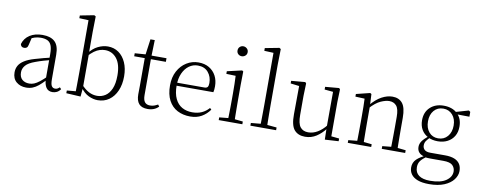

<svg xmlns="http://www.w3.org/2000/svg" viewBox="-81 -1210 4712 1881"><g transform="rotate(10 2275.5 -270.0)"><path d="M191 14Q133 14 94 -19Q55 -52 55 -114Q55 -151 71.5 -180.5Q88 -210 125.5 -234Q163 -258 225 -276Q268 -289 312.5 -300.5Q357 -312 397 -321V-297Q357 -287 315.5 -275Q274 -263 237 -249Q170 -225 143.5 -194Q117 -163 117 -125Q117 -78 144 -54Q171 -30 215 -30Q240 -30 263.5 -39.5Q287 -49 316.5 -72Q346 -95 386 -134L392 -89H373Q341 -55 313 -32Q285 -9 256 2.5Q227 14 191 14ZM453 13Q411 13 390.5 -17.5Q370 -48 368 -102V-106V-350Q368 -407 355 -437.5Q342 -468 316 -480Q290 -492 250 -492Q220 -492 190 -483Q160 -474 128 -454L164 -482L145 -402Q141 -382 131 -374Q121 -366 105 -366Q74 -366 68 -397Q85 -456 136 -489Q187 -522 263 -522Q345 -522 386 -482.5Q427 -443 427 -354V-113Q427 -61 439 -43Q451 -25 473 -25Q486 -25 496 -30Q506 -35 518 -46L533 -30Q518 -8 497.5 2.5Q477 13 453 13Z M590 0V-27L678 -35Q679 -63 679 -97Q679 -131 679.5 -165Q680 -199 680 -226V-742L588 -746V-773L727 -800L743 -791L740 -637V-426L741 -416V-82V-81L733 8ZM903 14Q859 14 812.5 -8Q766 -30 727 -85H716L727 -113Q769 -67 808 -47Q847 -27 890 -27Q934 -27 971 -50.5Q1008 -74 1030.5 -125Q1053 -176 1053 -258Q1053 -369 1008 -425.5Q963 -482 892 -482Q867 -482 840 -474Q813 -466 784.5 -445.5Q756 -425 723 -388L713 -417H723Q764 -473 814 -497.5Q864 -522 913 -522Q974 -522 1020 -489.5Q1066 -457 1092.5 -398Q1119 -339 1119 -260Q1119 -179 1092 -117Q1065 -55 1016.5 -20.5Q968 14 903 14Z M1317 -472V-508H1497V-472ZM1400 14Q1341 14 1313.5 -17.5Q1286 -49 1286 -112Q1286 -135 1286.5 -152.5Q1287 -170 1287 -196V-472H1182V-502L1307 -511L1287 -496L1310 -663H1353L1348 -493V-481V-115Q1348 -67 1365.5 -45.5Q1383 -24 1417 -24Q1440 -24 1457.5 -30Q1475 -36 1495 -47L1509 -29Q1489 -8 1462 3Q1435 14 1400 14Z M1823 14Q1752 14 1696 -15Q1640 -44 1608.5 -103.5Q1577 -163 1577 -252Q1577 -334 1609.5 -394.5Q1642 -455 1696 -488.5Q1750 -522 1814 -522Q1876 -522 1920.5 -495.5Q1965 -469 1989 -423.5Q2013 -378 2013 -320Q2013 -283 2007 -260H1607V-290H1912Q1936 -290 1944.5 -302.5Q1953 -315 1953 -341Q1953 -404 1916.5 -447.5Q1880 -491 1813 -491Q1765 -491 1726 -463Q1687 -435 1664 -383.5Q1641 -332 1641 -263Q1641 -183 1666 -131Q1691 -79 1735 -54.5Q1779 -30 1836 -30Q1889 -30 1929.5 -48Q1970 -66 2002 -102L2017 -88Q1984 -41 1936 -13.5Q1888 14 1823 14Z M2106 0V-27L2217 -38H2236L2341 -27V0ZM2194 0Q2195 -24 2196 -64.5Q2197 -105 2197.5 -149Q2198 -193 2198 -226V-281Q2198 -332 2197 -375Q2196 -418 2194 -456L2101 -459V-485L2248 -519L2260 -511L2258 -377V-226Q2258 -193 2258.5 -149Q2259 -105 2259.5 -64.5Q2260 -24 2261 0ZM2219 -655Q2198 -655 2183.5 -668.5Q2169 -682 2169 -704Q2169 -726 2183.5 -740Q2198 -754 2219 -754Q2239 -754 2254.5 -740Q2270 -726 2270 -704Q2270 -682 2254.5 -668.5Q2239 -655 2219 -655Z M2421 0V-27L2540 -38H2559L2677 -27V0ZM2517 0Q2518 -30 2518.5 -69Q2519 -108 2519.5 -149.5Q2520 -191 2520 -226V-742L2428 -746V-773L2569 -800L2584 -791L2581 -637V-226Q2581 -191 2581.5 -149.5Q2582 -108 2582.5 -69Q2583 -30 2584 0Z M2966 14Q2896 14 2858.5 -30Q2821 -74 2822 -185L2824 -478L2843 -463L2738 -476V-502L2877 -514L2887 -502L2883 -377V-188Q2883 -103 2910 -68.5Q2937 -34 2989 -34Q3037 -34 3082.5 -61Q3128 -88 3166 -137L3185 -103H3167Q3128 -51 3078 -18.5Q3028 14 2966 14ZM3163 8 3160 -116V-117L3161 -467L3076 -475V-502L3214 -514L3224 -502L3220 -377V-35L3299 -27V0Z M3390 0V-27L3500 -38H3520L3623 -27V0ZM3477 0Q3478 -24 3478.5 -64.5Q3479 -105 3479.5 -149Q3480 -193 3480 -226V-281Q3480 -333 3479.5 -375.5Q3479 -418 3477 -455L3385 -459V-485L3522 -519L3535 -511L3541 -393V-392V-226Q3541 -193 3541.5 -149Q3542 -105 3542.5 -64.5Q3543 -24 3544 0ZM3728 0V-27L3837 -38H3858L3961 -27V0ZM3815 0Q3816 -24 3816.5 -64Q3817 -104 3817.5 -148Q3818 -192 3818 -226V-334Q3818 -412 3792 -443Q3766 -474 3720 -474Q3685 -474 3636.5 -452.5Q3588 -431 3530 -368L3520 -398H3528Q3582 -463 3637 -492.5Q3692 -522 3744 -522Q3808 -522 3843 -479.5Q3878 -437 3878 -335V-226Q3878 -192 3878.5 -148Q3879 -104 3879.5 -64Q3880 -24 3881 0Z M4243 260Q4173 260 4129 243Q4085 226 4064 196.5Q4043 167 4043 128Q4043 80 4076.5 47Q4110 14 4174 -13L4180 -3Q4137 27 4117.5 53Q4098 79 4098 117Q4098 171 4136.5 198.5Q4175 226 4247 226Q4352 226 4406 188.5Q4460 151 4460 97Q4460 61 4435 36Q4410 11 4343 11H4217Q4200 11 4184 10Q4168 9 4154 5V3Q4079 -15 4079 -82Q4079 -113 4098 -140Q4117 -167 4159 -201V-210L4183 -198Q4154 -170 4140.5 -150.5Q4127 -131 4127 -105Q4127 -79 4145 -62Q4163 -45 4204 -45H4351Q4406 -45 4442.5 -30.5Q4479 -16 4497.5 12.5Q4516 41 4516 83Q4516 127 4485 168Q4454 209 4393.5 234.5Q4333 260 4243 260ZM4254 -168Q4198 -168 4156 -190Q4114 -212 4091 -251.5Q4068 -291 4068 -345Q4068 -426 4119.5 -474Q4171 -522 4254 -522Q4296 -522 4330.5 -510Q4365 -498 4388 -475L4390 -473Q4440 -428 4440 -345Q4440 -291 4416.5 -251.5Q4393 -212 4351 -190Q4309 -168 4254 -168ZM4253 -197Q4311 -197 4346.5 -238.5Q4382 -280 4382 -346Q4382 -412 4346.5 -452.5Q4311 -493 4255 -493Q4197 -493 4162 -452Q4127 -411 4127 -345Q4127 -279 4161.5 -238Q4196 -197 4253 -197ZM4359 -461V-478H4365L4503 -518L4519 -507V-459Z"/></g></svg>

Font: Noto Serif SC
Style: Regular
Weight: 200
Designer: Ryoko NISHIZUKA 西塚涼子 (kana & ideographs); Frank Grießhammer (Latin, Greek & Cyrillic); Wenlong ZHANG 张文龙 (bopomofo); San
Foundry: Adobe
Version: Version 2.001;hotconv 1.1.0;makeotfexe 2.6.0